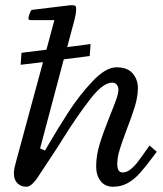

<svg xmlns="http://www.w3.org/2000/svg" viewBox="-20 -710 629 741"><path d="M226.1 -481 326.2 -493.7 329.6 -540 239.3 -528.3 267.6 -633.8Q273.9 -658.7 273.9 -673.8Q273.9 -684.1 271 -687Q268.1 -689.9 257.8 -689.9Q252 -689.9 248.5 -689.5L103 -671.9Q99.6 -671.4 94.7 -658.4Q89.8 -645.5 89.8 -638.2Q89.8 -635.3 92 -633.8Q94.2 -632.3 103 -632.3H189.9L159.2 -518.1L63 -506.3L59.6 -460L146 -470.2L43 -90.3Q38.1 -73.2 35.9 -62.3Q33.7 -51.3 33.7 -40.5Q33.7 -16.1 47.4 -2.7Q61 10.7 81.5 10.7Q91.8 10.7 102.5 1.5Q113.3 -7.8 122.1 -20.5Q197.3 -133.8 213.9 -160.2L224.1 -176.8Q278.3 -263.2 327.9 -327.1Q377.4 -391.1 412.6 -391.1Q424.3 -391.1 430.7 -383.1Q437 -375 437 -364.3Q437 -350.6 429.2 -327.9Q421.4 -305.2 405.8 -267.1Q379.4 -201.7 365.2 -155.8Q351.1 -109.9 351.1 -68.4Q351.1 -32.7 368.4 -11Q385.7 10.7 416.5 10.7Q446.8 10.7 471.9 -2.9Q497.1 -16.6 519.5 -41.5Q542 -66.4 574.2 -109.9L585 -124.5Q571.8 -136.2 557.1 -148.4L550.3 -138.7Q525.4 -103 511.7 -85.2Q498 -67.4 483.2 -55.9Q468.3 -44.4 453.1 -44.4Q432.6 -44.4 432.6 -77.1Q432.6 -102.1 441.9 -132.6Q451.2 -163.1 469.7 -211.9Q490.2 -264.6 501.2 -301.5Q512.2 -338.4 512.2 -370.6Q512.2 -403.3 491.9 -426.8Q471.7 -450.2 429.2 -450.2Q388.2 -450.2 337.6 -396.7Q287.1 -343.3 246.1 -280.3Q205.1 -217.3 160.6 -141.1L153.8 -128.9L134.8 -137.2Z"/></svg>

Font: Radley
Style: Italic
Weight: 400
Italic angle: -12°
Designer: Vernon Adams
Foundry: Vernon Adams
Version: Version 1.003; ttfautohint (v1.6)